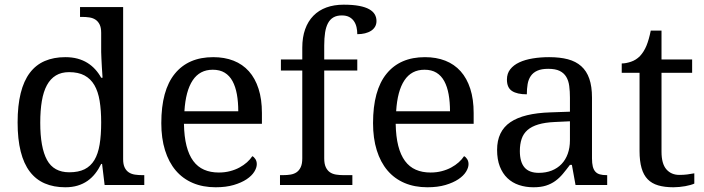

<svg xmlns="http://www.w3.org/2000/svg" viewBox="-20 -790 3008 820"><path d="M505.9 -109.9Q505.9 -87.9 512.5 -74.5Q519 -61 530.3 -53.7Q541.5 -46.4 556.4 -44.2Q571.3 -42 587.9 -42H596.2V0H426.8L416 -89.8H412.1Q400.9 -66.9 386.5 -48.6Q372.1 -30.3 353.5 -17.3Q335 -4.4 311.5 2.7Q288.1 9.8 258.8 9.8Q209.5 9.8 171.4 -6.6Q133.3 -22.9 107.4 -56.9Q81.5 -90.8 68.4 -143.1Q55.2 -195.3 55.2 -267.1Q55.2 -339.4 68.4 -392.1Q81.5 -444.8 107.4 -479Q133.3 -513.2 171.4 -529.5Q209.5 -545.9 258.8 -545.9Q287.6 -545.9 311 -539.6Q334.5 -533.2 353.3 -521.5Q372.1 -509.8 386.7 -493.7Q401.4 -477.5 412.1 -458H418Q416.5 -482.4 415 -503.9Q414.1 -522.5 413.1 -540.8Q412.1 -559.1 412.1 -567.9V-649.9Q412.1 -671.9 405.5 -685.3Q398.9 -698.7 387.7 -706.1Q376.5 -713.4 361.6 -715.6Q346.7 -717.8 330.1 -717.8H321.8V-759.8H505.9ZM275.9 -54.2Q314.9 -54.2 341.1 -67.1Q367.2 -80.1 383.1 -106.4Q398.9 -132.8 405.5 -172.9Q412.1 -212.9 412.1 -267.1Q412.1 -319.3 405.5 -359.4Q398.9 -399.4 383.1 -426.5Q367.2 -453.6 340.8 -467.8Q314.5 -481.9 274.9 -481.9Q242.2 -481.9 218.8 -467.8Q195.3 -453.6 180.4 -426.3Q165.5 -398.9 158.7 -358.6Q151.9 -318.4 151.9 -266.1Q151.9 -159.7 180.7 -106.9Q209.5 -54.2 275.9 -54.2Z M888.7 -492.2Q833 -492.2 803 -447Q772.9 -401.9 767.6 -314.9H997.6Q997.6 -354.5 991.7 -387.2Q985.8 -419.9 973.1 -443.4Q960.4 -466.8 939.7 -479.5Q918.9 -492.2 888.7 -492.2ZM900.9 9.8Q846.7 9.8 803.5 -8.5Q760.3 -26.9 730.5 -62Q700.7 -97.2 684.8 -148.2Q668.9 -199.2 668.9 -264.2Q668.9 -404.3 726.6 -475.1Q784.2 -545.9 890.6 -545.9Q939 -545.9 977.5 -530.8Q1016.1 -515.6 1043 -485.6Q1069.8 -455.6 1084.2 -410.9Q1098.6 -366.2 1098.6 -307.1V-261.2H765.6Q766.6 -206.5 776.6 -167.2Q786.6 -127.9 805.4 -102.5Q824.2 -77.1 851.6 -65.2Q878.9 -53.2 914.6 -53.2Q940.4 -53.2 962.6 -59.1Q984.9 -64.9 1002.9 -74.7Q1021 -84.5 1034.9 -96.9Q1048.8 -109.4 1057.6 -123Q1064.5 -120.1 1070.6 -110.8Q1076.7 -101.6 1076.7 -88.9Q1076.7 -73.7 1065.9 -56.4Q1055.2 -39.1 1033.2 -24.4Q1011.2 -9.8 978.3 0Q945.3 9.8 900.9 9.8Z M1484.9 -42V0H1175.8V-42H1189Q1206.1 -42 1220.9 -44.4Q1235.8 -46.9 1246.8 -54.4Q1257.8 -62 1264.4 -76.2Q1271 -90.3 1271 -113.8V-488.8H1179.7V-536.1H1271V-585.9Q1271 -630.9 1283.2 -665Q1295.4 -699.2 1318.4 -722.7Q1341.3 -746.1 1374 -758.1Q1406.7 -770 1447.8 -770Q1486.8 -770 1513.7 -764.9Q1540.5 -759.8 1556.9 -750.5Q1573.2 -741.2 1580.6 -728.5Q1587.9 -715.8 1587.9 -700.2Q1587.9 -686.5 1581.8 -676Q1575.7 -665.5 1564.7 -658.4Q1553.7 -651.4 1538.8 -647.7Q1523.9 -644 1505.9 -644Q1505.9 -659.2 1502.7 -673.6Q1499.5 -688 1491.9 -699.2Q1484.4 -710.4 1471.7 -717.3Q1459 -724.1 1439.9 -724.1Q1418.5 -724.1 1404.1 -715.8Q1389.6 -707.5 1380.9 -691.2Q1372.1 -674.8 1368.4 -650.9Q1364.7 -627 1364.7 -595.2V-536.1H1505.9V-488.8H1364.7V-113.8Q1364.7 -90.3 1371.3 -76.2Q1377.9 -62 1388.9 -54.4Q1399.9 -46.9 1415 -44.4Q1430.2 -42 1446.8 -42Z M1793 -492.2Q1737.3 -492.2 1707.3 -447Q1677.2 -401.9 1671.9 -314.9H1901.9Q1901.9 -354.5 1896 -387.2Q1890.1 -419.9 1877.4 -443.4Q1864.7 -466.8 1844 -479.5Q1823.2 -492.2 1793 -492.2ZM1805.2 9.8Q1751 9.8 1707.8 -8.5Q1664.6 -26.9 1634.8 -62Q1605 -97.2 1589.1 -148.2Q1573.2 -199.2 1573.2 -264.2Q1573.2 -404.3 1630.9 -475.1Q1688.5 -545.9 1794.9 -545.9Q1843.3 -545.9 1881.8 -530.8Q1920.4 -515.6 1947.3 -485.6Q1974.1 -455.6 1988.5 -410.9Q2002.9 -366.2 2002.9 -307.1V-261.2H1669.9Q1670.9 -206.5 1680.9 -167.2Q1690.9 -127.9 1709.7 -102.5Q1728.5 -77.1 1755.9 -65.2Q1783.2 -53.2 1818.8 -53.2Q1844.7 -53.2 1866.9 -59.1Q1889.2 -64.9 1907.2 -74.7Q1925.3 -84.5 1939.2 -96.9Q1953.1 -109.4 1961.9 -123Q1968.8 -120.1 1974.9 -110.8Q1981 -101.6 1981 -88.9Q1981 -73.7 1970.2 -56.4Q1959.5 -39.1 1937.5 -24.4Q1915.5 -9.8 1882.6 0Q1849.6 9.8 1805.2 9.8Z M2200.2 -145Q2200.2 -98.1 2220 -75Q2239.7 -51.8 2281.2 -51.8Q2311.5 -51.8 2336.2 -61.5Q2360.8 -71.3 2378.2 -89.4Q2395.5 -107.4 2404.8 -133.3Q2414.1 -159.2 2414.1 -190.9V-272L2350.1 -269Q2307.6 -267.1 2279.1 -258.5Q2250.5 -250 2232.9 -234.6Q2215.3 -219.2 2207.8 -196.8Q2200.2 -174.3 2200.2 -145ZM2321.3 -496.1Q2292.5 -496.1 2274.7 -488Q2256.8 -480 2246.8 -465.3Q2236.8 -450.7 2233.4 -430.7Q2230 -410.6 2230 -387.2Q2188.5 -387.2 2166.7 -401.4Q2145 -415.5 2145 -450.2Q2145 -476.1 2159.2 -494.1Q2173.3 -512.2 2198 -523.7Q2222.7 -535.2 2255.4 -540.5Q2288.1 -545.9 2325.2 -545.9Q2371.1 -545.9 2405.3 -536.9Q2439.5 -527.8 2462.4 -507.3Q2485.4 -486.8 2496.8 -453.9Q2508.3 -420.9 2508.3 -373V-113.8Q2508.3 -92.8 2511.7 -79.1Q2515.1 -65.4 2522.5 -57.1Q2529.8 -48.8 2541.7 -45.4Q2553.7 -42 2570.3 -42H2573.2V0H2438L2422.4 -85.9H2414.1Q2398.4 -64.9 2383.8 -47.4Q2369.1 -29.8 2351.6 -17.1Q2334 -4.4 2311.8 2.7Q2289.6 9.8 2258.3 9.8Q2225.1 9.8 2196.5 0.2Q2168 -9.3 2147.2 -29.1Q2126.5 -48.8 2114.7 -78.9Q2103 -108.9 2103 -149.9Q2103 -229.5 2159.7 -268.1Q2216.3 -306.6 2331.1 -310.1L2414.1 -313V-373Q2414.1 -399.9 2411.1 -422.6Q2408.2 -445.3 2398.4 -461.7Q2388.7 -478 2370.4 -487.1Q2352.1 -496.1 2321.3 -496.1Z M2881.3 -43Q2899.4 -43 2914.6 -44.9Q2929.7 -46.9 2945.3 -49.8V-5.9Q2939 -2.9 2928.7 0Q2918.5 2.9 2906.5 5.1Q2894.5 7.3 2881.3 8.5Q2868.2 9.8 2856.4 9.8Q2818.4 9.8 2791 1.7Q2763.7 -6.3 2746.1 -24.4Q2728.5 -42.5 2720 -72.3Q2711.4 -102.1 2711.4 -145V-479H2635.3V-519Q2653.3 -519 2675 -526.4Q2696.8 -533.7 2713.4 -550.8Q2730.5 -569.3 2741 -595Q2751.5 -620.6 2759.3 -659.2H2805.2V-536.1H2936V-479H2805.2V-142.1Q2805.2 -90.8 2825.9 -66.9Q2846.7 -43 2881.3 -43Z"/></svg>

Font: Noto Serif
Style: Regular
Weight: 400
Designer: Monotype Design team
Foundry: Monotype Imaging Inc.
Version: Version 1.02